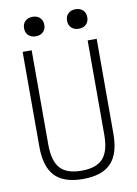

<svg xmlns="http://www.w3.org/2000/svg" viewBox="-99 -973 748 1047"><g transform="rotate(-10 275.0 -449.5)"><path d="M275 10Q169 10 119.5 -42Q70 -94 70 -205V-730H120V-208Q120 -117 156.5 -76.5Q193 -36 275 -36Q357 -36 393.5 -76.5Q430 -117 430 -208V-730H480V-205Q480 -94 430.5 -42Q381 10 275 10ZM156 -801Q131 -801 115.5 -815.5Q100 -830 100 -855Q100 -880 115.5 -894.5Q131 -909 156 -909Q181 -909 196.5 -894.5Q212 -880 212 -855Q212 -830 196.5 -815.5Q181 -801 156 -801ZM394 -801Q369 -801 353.5 -815.5Q338 -830 338 -855Q338 -880 353.5 -894.5Q369 -909 394 -909Q419 -909 434.5 -894.5Q450 -880 450 -855Q450 -830 434.5 -815.5Q419 -801 394 -801Z"/></g></svg>

Font: M PLUS Code Latin SemiExpanded Light
Style: Regular
Weight: 300
Width: 6
Designer: Coji Morishita
Foundry: UNDERFOREST DESIGN
Version: Version 1.002; ttfautohint (v1.8.3)